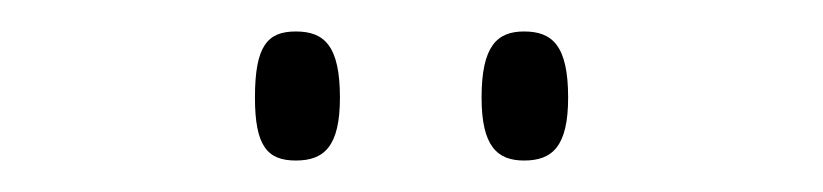

<svg xmlns="http://www.w3.org/2000/svg" viewBox="-20 -758 523 122"><path d="M313 -656C331 -656 341 -665 341 -696C341 -729 331 -738 313 -738C296 -738 286 -729 286 -696C286 -665 296 -656 313 -656ZM168 -656C186 -656 196 -665 196 -696C196 -729 186 -738 168 -738C150 -738 142 -729 142 -696C142 -665 150 -656 168 -656Z"/></svg>

Font: Noto Serif Hebrew Condensed ExtraLight
Style: Regular
Weight: 200
Width: 3
Designer: Monotype Design Team
Foundry: Monotype Imaging Inc.
Version: Version 2.004